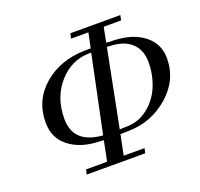

<svg xmlns="http://www.w3.org/2000/svg" viewBox="-123 -842 1019 978"><g transform="rotate(-20 386.5 -352.5)"><path d="M773 -418Q773 -300 680 -219Q587 -138 464 -136L418 -135L396 -26H509L503 0H186L192 -26H306Q307 -33 328 -135L291 -137Q199 -142 139.5 -189.5Q80 -237 80 -320Q80 -441 170 -518Q260 -595 395 -597H425L442 -678H348L354 -705H625L619 -678H525L523 -668Q521 -658 517 -637.5Q513 -617 509 -597L557 -595Q655 -590 714 -542.5Q773 -495 773 -418ZM458 -160Q525 -160 576.5 -200.5Q628 -241 653 -302Q678 -363 678 -430Q678 -494 641.5 -531Q605 -568 538 -574L505 -576Q426 -172 423 -159ZM420 -576H411Q313 -576 244.5 -498.5Q176 -421 176 -305Q176 -171 333 -159Q399 -475 420 -576Z"/></g></svg>

Font: GFS BodoniClassic
Style: Regular
Weight: 400
Designer: George D. Matthiopoulos
Foundry: George D. Matthiopoulos
Version: Macromedia Fontographer 4.1.5 140901